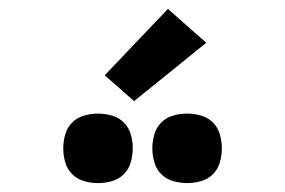

<svg xmlns="http://www.w3.org/2000/svg" viewBox="-20 -1013 640 431"><path d="M400 -602Q384 -602 368.5 -606.5Q353 -611 342 -622Q331 -633 326.5 -648.5Q322 -664 322 -680Q322 -696 326.5 -711.5Q331 -727 342 -738Q353 -749 368.5 -753.5Q384 -758 400 -758Q416 -758 431.5 -753.5Q447 -749 458 -738Q469 -727 473.5 -711.5Q478 -696 478 -680Q478 -664 473.5 -648.5Q469 -633 458 -622Q447 -611 431.5 -606.5Q416 -602 400 -602ZM200 -602Q184 -602 168.5 -606.5Q153 -611 142 -622Q131 -633 126.5 -648.5Q122 -664 122 -680Q122 -696 126.5 -711.5Q131 -727 142 -738Q153 -749 168.5 -753.5Q184 -758 200 -758Q216 -758 231.5 -753.5Q247 -749 258 -738Q269 -727 273.5 -711.5Q278 -696 278 -680Q278 -664 273.5 -648.5Q269 -633 258 -622Q247 -611 231.5 -606.5Q216 -602 200 -602ZM281 -786 215 -844 357 -993 443 -917Z"/></svg>

Font: Iosevka Curly Slab HvEx
Style: Regular
Weight: 900
Width: 7
Monospace: yes
Designer: Belleve Invis
Foundry: Belleve Invis
Version: Version 11.1.0; ttfautohint (v1.8.3)